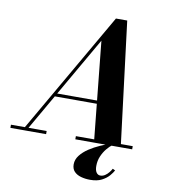

<svg xmlns="http://www.w3.org/2000/svg" viewBox="-151 -851 1026 1165"><g transform="rotate(10 362.0 -268.5)"><path d="M27 0 468 -764.5H537.5L632.3 0H467.5L404.5 -617L49.5 0ZM-47.5 0V-19.5H172.5V0ZM352.5 0V-19.5H702.8V0ZM182.5 -235V-254.5H512.2V-235ZM483 226.5Q452.5 226.5 426.5 219.1Q400.5 211.8 384.7 195.3Q369 178.8 369 151.3Q369 121.3 389 95.5Q409 69.8 440.6 49Q472.2 28.3 508.2 12.4Q544.3 -3.5 576.3 -13.8L581 -4.8Q564.5 7 547 28.3Q529.5 49.5 517.6 77.3Q505.8 105 505.8 137Q505.8 162.5 515 176.4Q524.3 190.3 539.5 190.3Q555 190.3 568.3 181.5Q581.5 172.8 591.6 160.1Q601.8 147.5 607.3 136.5L623 144Q616 158 599.4 177.5Q582.8 197 554.4 211.8Q526 226.5 483 226.5Z"/></g></svg>

Font: Bodoni Moda
Style: Italic
Weight: 400
Italic angle: -13°
Designer: Owen Earl
Foundry: indestructible type
Version: Version 2.005